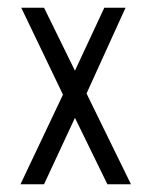

<svg xmlns="http://www.w3.org/2000/svg" viewBox="-20 -477 390 497"><path d="M33 0 143 -232 35 -457H94L174 -294L250 -457H305L204 -235L319 0H258L174 -172L94 0Z"/></svg>

Font: Inconsolata ExtraCondensed
Style: Regular
Weight: 400
Width: 2
Monospace: yes
Designer: Raph Levien, Cyreal, Brenton Simpson
Foundry: Raph Levien, Cyreal, Google
Version: Version 3.000; ttfautohint (v1.8.2.53-6de2)